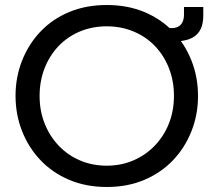

<svg xmlns="http://www.w3.org/2000/svg" viewBox="-20 -733 852 766"><path d="M406 13Q323 13 256 -15.5Q189 -44 141.5 -94Q94 -144 68 -210Q42 -276 42 -351Q42 -425 68 -491Q94 -557 141.5 -607Q189 -657 256 -685Q323 -713 406 -713Q489 -713 556 -685Q623 -657 670.5 -607Q718 -557 744 -491Q770 -425 770 -350Q770 -276 744 -210Q718 -144 670.5 -94Q623 -44 556 -15.5Q489 13 406 13ZM406 -72Q463 -72 512 -93Q561 -114 597.5 -152Q634 -190 654 -240.5Q674 -291 674 -351Q674 -410 654 -461Q634 -512 598 -549.5Q562 -587 512.5 -607.5Q463 -628 406 -628Q348 -628 299 -607.5Q250 -587 214 -549.5Q178 -512 158 -461Q138 -410 138 -350Q138 -291 158 -240.5Q178 -190 214 -152Q250 -114 299 -93Q348 -72 406 -72ZM632 -568V-621H667Q689 -621 701.5 -635Q714 -649 714 -674V-705H791V-671Q791 -618 762.5 -593Q734 -568 676 -568Z"/></svg>

Font: MuseoModerno Thin
Style: Regular
Weight: 400
Version: Version 1.003